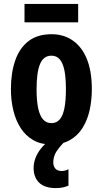

<svg xmlns="http://www.w3.org/2000/svg" viewBox="-20 -733 528 987"><path d="M452.1 -274.9Q452.1 -217.8 440.7 -166.5Q429.2 -115.2 404.5 -75.7Q379.9 -36.1 340.1 -13.2Q300.3 9.8 243.2 9.8Q189.9 9.8 150.9 -12.7Q111.8 -35.2 86.4 -74.5Q61 -113.8 48.6 -165.3Q36.1 -216.8 36.1 -274.9Q36.1 -357.4 57.9 -421.1Q79.6 -484.9 125.7 -521Q171.9 -557.1 245.1 -557.1Q308.1 -557.1 354.7 -524.4Q401.4 -491.7 426.8 -429Q452.1 -366.2 452.1 -274.9ZM168 -272.9Q168 -216.3 176 -177.7Q184.1 -139.2 200.9 -119.6Q217.8 -100.1 244.1 -100.1Q271 -100.1 287.4 -119.4Q303.7 -138.7 311.3 -177.7Q318.8 -216.8 318.8 -274.9Q318.8 -332.5 311.3 -370.6Q303.7 -408.7 287.4 -427.7Q271 -446.8 244.1 -446.8Q204.1 -446.8 186 -404.3Q168 -361.8 168 -272.9ZM381.8 -712.9V-618.2H106V-712.9ZM253.9 102.1Q253.9 121.6 264.6 133.8Q275.4 146 295.9 146Q308.6 146 316.9 143.3Q325.2 140.6 332 137.2V221.2Q321.3 226.1 305.2 230Q289.1 233.9 267.6 233.9Q210 233.9 181.4 206.3Q152.8 178.7 152.8 129.9Q152.8 106.4 161.6 81.5Q170.4 56.6 189.5 32Q208.5 7.3 238.8 -15.1L307.6 0Q275.4 33.7 264.6 55.7Q253.9 77.6 253.9 102.1Z"/></svg>

Font: Open Sans Condensed
Style: Regular
Weight: 400
Width: 3
Designer: Monotype Design Team
Foundry: Monotype Imaging Inc.
Version: Version 3.000